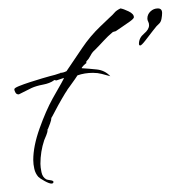

<svg xmlns="http://www.w3.org/2000/svg" viewBox="-20 -362 405 456"><path d="M102 74Q97 74 86 68Q75 62 71 58Q64 50 61.5 39Q59 28 59 18Q59 -15 74 -57Q89 -99 105 -128Q107 -132 113.5 -143Q120 -154 126 -165Q132 -176 132 -177L114 -171L108 -172V-171Q98 -164 82 -161Q66 -158 55 -153L25 -138H23Q19 -138 16.5 -142.5Q14 -147 14 -150Q14 -153 25 -157.5Q36 -162 51.5 -167Q67 -172 80.5 -176Q94 -180 98 -181Q111 -184 122 -188H123V-189Q130 -189 138 -193Q157 -221 175.5 -248.5Q194 -276 218 -299L240 -320Q248 -327 252 -332Q256 -337 266 -342Q273 -341 285.5 -335Q298 -329 298 -321Q298 -318 288.5 -311Q279 -304 269 -297.5Q259 -291 255 -288L248 -286Q236 -276 226 -265Q216 -254 205 -243Q199 -238 195 -230Q191 -222 185 -216V-212Q183 -211 178.5 -206.5Q174 -202 174 -200Q191 -199 210 -197Q229 -195 242 -181Q242 -181 242 -181Q231 -184 221.5 -186.5Q212 -189 201 -189Q181 -189 164 -183Q164 -183 158 -174Q152 -165 145.5 -156.5Q139 -148 139 -147Q136 -143 127 -127.5Q118 -112 110.5 -97.5Q103 -83 102 -82Q102 -77 99 -69Q96 -61 94 -56L93 -55V-54Q93 -48 90 -41Q87 -34 85 -29Q76 -2 76 27Q76 35 78.5 47Q81 59 90 64Q92 65 99.5 66Q107 67 107 70Q107 74 102 74ZM243 -181Q242 -181 242 -181Q242 -181 243 -181ZM313 -254Q310 -254 310 -258Q310 -272 322 -282Q334 -292 334 -302Q334 -307 332 -310.5Q330 -314 330 -318Q330 -328 337.5 -335Q345 -342 355 -342Q365 -342 365 -331Q365 -325 363.5 -317Q362 -309 357 -305Q353 -302 343.5 -289.5Q334 -277 325 -265.5Q316 -254 313 -254Z"/></svg>

Font: Qwitcher Grypen
Style: Regular
Weight: 400
Designer: Robert E. Leuschke
Foundry: Robert E. Leuschke
Version: Version 1.100; ttfautohint (v1.8.3)